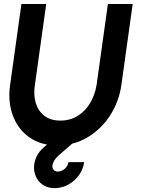

<svg xmlns="http://www.w3.org/2000/svg" viewBox="-20 -720 721 968"><path d="M269 13Q185 13 127.5 -28Q70 -69 44.5 -138.2Q19 -207.5 31 -292L88 -700H213L156 -292Q148 -242.5 160 -201.8Q172 -161 203.2 -136.5Q234.5 -112 284 -112Q334 -112 372.5 -136.2Q411 -160.5 435 -201.5Q459 -242.5 467 -292L524 -700H649L592 -292Q580 -207.5 535.2 -138.2Q490.5 -69 421.8 -28Q353 13 269 13ZM255.5 228.5Q219.5 228.5 195 211.2Q170.5 194 159.5 166.5Q148.5 139 152.5 108.5Q155.5 86.5 166.8 64.8Q178 43 198.5 25L294 -59L347 1.5Q305 37.5 276.2 63.2Q247.5 89 244.5 113.5Q242.5 125.5 249.5 135.2Q256.5 145 271 145Q289.5 145 305.8 131.5Q322 118 325 97.5H404Q399.5 133 378.2 162.8Q357 192.5 324.8 210.5Q292.5 228.5 255.5 228.5Z"/></svg>

Font: Urbanist
Style: Bold Italic
Weight: 700
Italic angle: -8°
Designer: Corey Hu
Foundry: Corey Hu
Version: Version 1.330; ttfautohint (v1.8.4.7-5d5b)